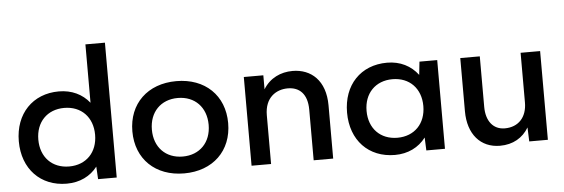

<svg xmlns="http://www.w3.org/2000/svg" viewBox="-49 -914 3169 1078"><g transform="rotate(-5 1535.0 -375.0)"><path d="M465 0H570V-760H460V-431C420 -481 361 -510 288 -510C141 -510 40 -406 40 -250C40 -94 141 10 288 10C362 10 422 -20 461 -71ZM310 -85C214 -85 150 -151 150 -250C150 -349 214 -415 310 -415C406 -415 470 -349 470 -250C470 -151 406 -85 310 -85Z M950 -510C788 -510 680 -406 680 -250C680 -94 788 10 950 10C1112 10 1220 -94 1220 -250C1220 -406 1112 -510 950 -510ZM950 -85C854 -85 790 -151 790 -250C790 -349 854 -415 950 -415C1046 -415 1110 -349 1110 -250C1110 -151 1046 -85 950 -85Z M1680 -285V0H1790V-300C1790 -440 1710 -510 1605 -510C1539 -510 1477 -482 1440 -421V-500H1330V0H1440V-275C1440 -375 1505 -415 1570 -415C1635 -415 1680 -375 1680 -285Z M2315 0H2420V-500H2320L2312 -426C2272 -479 2212 -510 2138 -510C1989 -510 1890 -406 1890 -250C1890 -94 1989 10 2138 10C2211 10 2272 -20 2312 -73ZM2160 -85C2064 -85 2000 -151 2000 -250C2000 -349 2064 -415 2160 -415C2256 -415 2320 -349 2320 -250C2320 -151 2256 -85 2160 -85Z M2730 10C2803 10 2859 -23 2892 -79L2895 0H3000V-500H2890V-220C2890 -137 2842 -85 2765 -85C2700 -85 2660 -135 2660 -215V-500H2550V-200C2550 -71 2620 10 2730 10Z"/></g></svg>

Font: Gully Medium
Style: Regular
Weight: 500
Designer: jaikishan Patel
Foundry: MagicType
Version: Version 1.000;Glyphs 3.2 (3242)